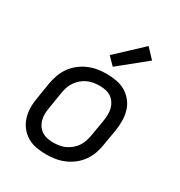

<svg xmlns="http://www.w3.org/2000/svg" viewBox="-181 -894 963 1028"><g transform="rotate(30 300.0 -380.5)"><path d="M254 8Q222 8 191.5 2.5Q161 -3 136 -18Q111 -33 93 -56Q75 -79 66 -107.5Q57 -136 56.5 -167Q56 -198 62 -230L78 -330Q83 -357 92.5 -384Q102 -411 119 -435Q136 -459 159.5 -477.5Q183 -496 210 -507.5Q237 -519 264.5 -523.5Q292 -528 319 -528Q351 -528 381.5 -522.5Q412 -517 437 -502Q462 -487 480.5 -464Q499 -441 507.5 -412.5Q516 -384 516.5 -353Q517 -322 512 -290L495 -190Q491 -163 481.5 -136Q472 -109 455 -85Q438 -61 414.5 -42.5Q391 -24 364 -12.5Q337 -1 309 3.5Q281 8 254 8ZM254 -66Q273 -66 291.5 -69Q310 -72 327.5 -80Q345 -88 361 -101.5Q377 -115 387.5 -131Q398 -147 404 -165.5Q410 -184 413 -202L430 -302Q433 -322 433.5 -341Q434 -360 429.5 -378Q425 -396 415 -411Q405 -426 390.5 -436Q376 -446 357.5 -450Q339 -454 320 -454Q301 -454 282.5 -451Q264 -448 246 -440Q228 -432 212.5 -418.5Q197 -405 186 -389Q175 -373 169 -354.5Q163 -336 160 -318L144 -218Q140 -198 139.5 -179Q139 -160 143.5 -142Q148 -124 158 -109Q168 -94 183 -84Q198 -74 216.5 -70Q235 -66 254 -66ZM328 -577 283 -623 439 -769 494 -711Z"/></g></svg>

Font: Iosevka Extended Oblique
Style: Regular
Weight: 400
Width: 7
Italic angle: -9°
Monospace: yes
Designer: Belleve Invis
Foundry: Belleve Invis
Version: Version 32.0.1; ttfautohint (v1.8.4)